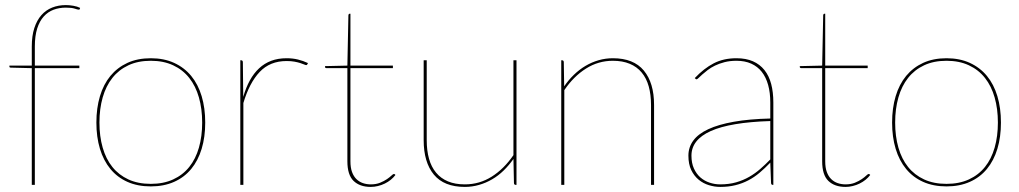

<svg xmlns="http://www.w3.org/2000/svg" viewBox="-20 -727 4006 755"><path d="M105 0V-459L23 -461Q17 -461 17 -465V-469H105V-544Q105 -586 115 -616.8Q125 -647.5 142.8 -667.5Q160.5 -687.5 185 -697.2Q209.5 -707 239 -707Q253.5 -707 269 -704.2Q284.5 -701.5 295 -696L294 -692Q293 -689 290.5 -689Q285.5 -689 273.8 -693Q262 -697 239 -697Q213 -697 190.8 -688.8Q168.5 -680.5 152 -662.2Q135.5 -644 126.2 -614.8Q117 -585.5 117 -544V-469H292V-459H117V0Z M573 -498Q624.5 -498 664.5 -479.8Q704.5 -461.5 731.8 -428.5Q759 -395.5 773 -348.8Q787 -302 787 -245Q787 -188 773 -141.8Q759 -95.5 731.8 -62.5Q704.5 -29.5 664.5 -11.8Q624.5 6 573 6Q521 6 481.2 -11.8Q441.5 -29.5 414.2 -62.5Q387 -95.5 373 -141.8Q359 -188 359 -245Q359 -302 373 -348.8Q387 -395.5 414.2 -428.5Q441.5 -461.5 481.2 -479.8Q521 -498 573 -498ZM573 -4Q623 -4 661 -21.5Q699 -39 724.2 -70.5Q749.5 -102 762.2 -146.5Q775 -191 775 -245Q775 -299 762.2 -343.8Q749.5 -388.5 724.2 -420.5Q699 -452.5 661 -470.2Q623 -488 573 -488Q522.5 -488 484.8 -470.2Q447 -452.5 421.8 -420.5Q396.5 -388.5 383.8 -343.8Q371 -299 371 -245Q371 -191 383.8 -146.5Q396.5 -102 421.8 -70.5Q447 -39 484.8 -21.5Q522.5 -4 573 -4Z M925 0V-490H928Q935 -490 935 -482L936.5 -346Q947 -382.5 962.5 -410.8Q978 -439 999 -458.5Q1020 -478 1046.8 -488Q1073.5 -498 1107 -498Q1131 -498 1151.5 -493Q1172 -488 1191 -479L1189 -475Q1188 -473.5 1187.2 -472.2Q1186.5 -471 1184 -471Q1181.5 -471 1175.8 -473.5Q1170 -476 1160.8 -479Q1151.5 -482 1138.2 -484.5Q1125 -487 1107 -487Q1041.5 -487 1001 -444Q960.5 -401 937 -322V0Z M1438 8Q1395 8 1370.5 -15.5Q1346 -39 1346 -93V-459H1265Q1258 -459 1258 -464V-467L1346 -469L1350 -666Q1350 -668.5 1351.2 -670.8Q1352.5 -673 1355 -673H1358V-469H1525V-459H1358V-93Q1358 -68 1364.2 -50.8Q1370.5 -33.5 1381.5 -22.8Q1392.5 -12 1407 -7Q1421.5 -2 1438 -2Q1459 -2 1474.8 -8.5Q1490.5 -15 1501.5 -22.5Q1512.5 -30 1519.2 -36.5Q1526 -43 1529 -43Q1531 -43 1533 -41L1535 -39Q1527.5 -29 1516.8 -20.2Q1506 -11.5 1493.2 -5.2Q1480.5 1 1466.2 4.5Q1452 8 1438 8Z M1658 -490V-176Q1658 -135 1667 -102.8Q1676 -70.5 1694.8 -48Q1713.5 -25.5 1741.5 -13.8Q1769.5 -2 1808 -2Q1865.5 -2 1913.8 -32.5Q1962 -63 1999 -117V-490H2011V0H2008Q2001 0 2001 -8L1999 -102Q1981.5 -77 1960.5 -56.5Q1939.5 -36 1915 -21.8Q1890.5 -7.5 1863.5 0.2Q1836.5 8 1808 8Q1726 8 1686 -40.5Q1646 -89 1646 -176V-490Z M2187 0V-490H2190Q2197 -490 2197 -482L2198.5 -387.5Q2215.5 -412.5 2236.8 -433Q2258 -453.5 2282.5 -468Q2307 -482.5 2334 -490.2Q2361 -498 2390 -498Q2471.5 -498 2511.8 -449.5Q2552 -401 2552 -314V0H2540V-314Q2540 -355 2531 -387.2Q2522 -419.5 2503.2 -442Q2484.5 -464.5 2456.2 -476.2Q2428 -488 2390 -488Q2332.5 -488 2284 -457.2Q2235.5 -426.5 2199 -372.5V0Z M3019 0Q3012 0 3012 -8L3009 -87.5Q2988 -65.5 2967 -47.8Q2946 -30 2922.5 -17.8Q2899 -5.5 2872 1.2Q2845 8 2812 8Q2790 8 2767.8 1.2Q2745.5 -5.5 2727.5 -20.2Q2709.5 -35 2698.2 -58.2Q2687 -81.5 2687 -115Q2687 -148 2706.2 -174.2Q2725.5 -200.5 2765.2 -219Q2805 -237.5 2865.5 -248.2Q2926 -259 3009 -261V-324Q3009 -362.5 3000.5 -393Q2992 -423.5 2975.5 -444.5Q2959 -465.5 2934 -476.8Q2909 -488 2876 -488Q2850 -488 2829 -482.5Q2808 -477 2791.5 -469Q2775 -461 2762.8 -451.5Q2750.5 -442 2741.5 -434Q2732.5 -426 2727 -420.5Q2721.5 -415 2719 -415Q2717 -415 2714 -418L2712 -420Q2748 -458 2786.5 -478Q2825 -498 2876 -498Q2913.5 -498 2940.8 -486Q2968 -474 2986 -451.5Q3004 -429 3012.5 -396.8Q3021 -364.5 3021 -324V0ZM2812 -2Q2846.5 -2 2874.5 -10Q2902.5 -18 2926 -31.5Q2949.5 -45 2969.8 -62.8Q2990 -80.5 3009 -100V-251Q2851.5 -246 2775.2 -211.8Q2699 -177.5 2699 -115Q2699 -85.5 2708.8 -64.2Q2718.5 -43 2734.2 -29.2Q2750 -15.5 2770.2 -8.8Q2790.5 -2 2812 -2Z M3305 8Q3262 8 3237.5 -15.5Q3213 -39 3213 -93V-459H3132Q3125 -459 3125 -464V-467L3213 -469L3217 -666Q3217 -668.5 3218.2 -670.8Q3219.5 -673 3222 -673H3225V-469H3392V-459H3225V-93Q3225 -68 3231.2 -50.8Q3237.5 -33.5 3248.5 -22.8Q3259.5 -12 3274 -7Q3288.5 -2 3305 -2Q3326 -2 3341.8 -8.5Q3357.5 -15 3368.5 -22.5Q3379.5 -30 3386.2 -36.5Q3393 -43 3396 -43Q3398 -43 3400 -41L3402 -39Q3394.5 -29 3383.8 -20.2Q3373 -11.5 3360.2 -5.2Q3347.5 1 3333.2 4.5Q3319 8 3305 8Z M3702 -498Q3753.5 -498 3793.5 -479.8Q3833.5 -461.5 3860.8 -428.5Q3888 -395.5 3902 -348.8Q3916 -302 3916 -245Q3916 -188 3902 -141.8Q3888 -95.5 3860.8 -62.5Q3833.5 -29.5 3793.5 -11.8Q3753.5 6 3702 6Q3650 6 3610.2 -11.8Q3570.5 -29.5 3543.2 -62.5Q3516 -95.5 3502 -141.8Q3488 -188 3488 -245Q3488 -302 3502 -348.8Q3516 -395.5 3543.2 -428.5Q3570.5 -461.5 3610.2 -479.8Q3650 -498 3702 -498ZM3702 -4Q3752 -4 3790 -21.5Q3828 -39 3853.2 -70.5Q3878.5 -102 3891.2 -146.5Q3904 -191 3904 -245Q3904 -299 3891.2 -343.8Q3878.5 -388.5 3853.2 -420.5Q3828 -452.5 3790 -470.2Q3752 -488 3702 -488Q3651.5 -488 3613.8 -470.2Q3576 -452.5 3550.8 -420.5Q3525.5 -388.5 3512.8 -343.8Q3500 -299 3500 -245Q3500 -191 3512.8 -146.5Q3525.5 -102 3550.8 -70.5Q3576 -39 3613.8 -21.5Q3651.5 -4 3702 -4Z"/></svg>

Font: Lato TR Hairline
Style: Regular
Weight: 250
Designer: Lukasz Dziedzic
Foundry: Lukasz Dziedzic
Version: Version 1.104 2013